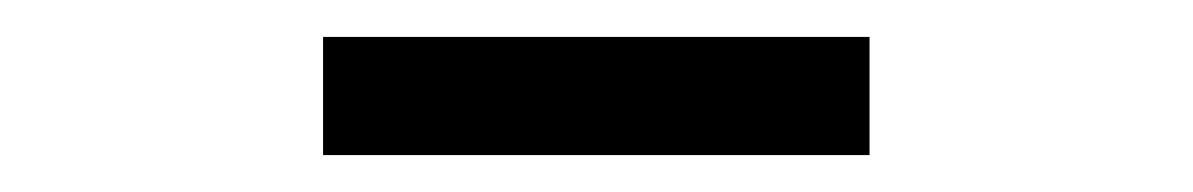

<svg xmlns="http://www.w3.org/2000/svg" viewBox="-20 -755 646 104"><path d="M155 -671V-735H451V-671Z"/></svg>

Font: Noto Sans SC
Style: Regular
Weight: 400
Designer: Ryoko NISHIZUKA  (kana, bopomofo & ideographs); Paul D. Hunt (Latin, Greek & Cyrillic); Sandoll Communications , Soo-you
Foundry: Adobe
Version: Version 2.002;hotconv 1.0.116;makeotfexe 2.5.65601